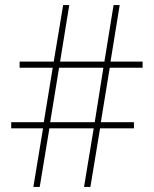

<svg xmlns="http://www.w3.org/2000/svg" viewBox="-20 -734 605 754"><path d="M411 -468 376 -254H506V-230H373L335 0H310L348 -230H174L136 0H111L149 -230H24V-254H152L187 -468H57V-492H191L228 -714H252L216 -492H390L426 -714H450L414 -492H540V-468ZM177 -254H352L386 -468H212Z"/></svg>

Font: Noto Sans Khmer UI SemiCondensed Thin
Style: Regular
Weight: 100
Width: 4
Designer: Danh Hong and the Monotype Design Team
Foundry: Monotype Imaging Inc.
Version: Version 2.002; ttfautohint (v1.8.4.7-5d5b)